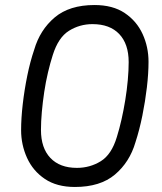

<svg xmlns="http://www.w3.org/2000/svg" viewBox="-20 -732 646 764"><path d="M278 12Q206 12 158.5 -20Q111 -52 87.5 -104Q64 -156 64 -214Q64 -261 70.5 -317.5Q77 -374 88.5 -430.5Q100 -487 116 -534Q139 -613 197.5 -662.5Q256 -712 356 -712Q429 -712 476.5 -680Q524 -648 547.5 -596.5Q571 -545 571 -486Q571 -440 564.5 -384.5Q558 -329 546.5 -272Q535 -215 519 -166Q496 -87 437.5 -37.5Q379 12 278 12ZM286 -64Q338 -64 381 -90.5Q424 -117 445 -187Q455 -219 463.5 -256.5Q472 -294 478.5 -334Q485 -374 488.5 -413Q492 -452 492 -485Q492 -557 454.5 -596.5Q417 -636 348 -636Q297 -636 254.5 -609.5Q212 -583 190 -513Q180 -482 171 -444Q162 -406 156 -366Q150 -326 146.5 -287Q143 -248 143 -215Q143 -143 180.5 -103.5Q218 -64 286 -64Z"/></svg>

Font: Finlandica
Style: Italic
Weight: 400
Italic angle: -8°
Designer: Niklas Ekholm, Juho Hiilivirta, Jaakko Suomalainen
Foundry: Helsinki Type Studio
Version: Version 1.064